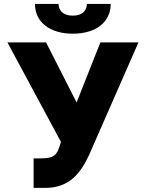

<svg xmlns="http://www.w3.org/2000/svg" viewBox="-20 -916 719 946"><path d="M145.5 9.8H203.1C324.2 9.8 378.9 -66.4 418.9 -152.3L662.1 -707H474.6L357.4 -411.1L207 -707H16.6L280.3 -216.8L273.4 -195.3C259.8 -149.4 241.2 -135.7 180.7 -135.7H145.5ZM525.4 -896.5H408.2C407.2 -866.2 388.7 -838.9 338.9 -838.9C288.1 -838.9 268.6 -867.2 268.6 -896.5H152.3C152.3 -807.6 224.6 -750 338.9 -750C453.1 -750 525.4 -807.6 525.4 -896.5Z"/></svg>

Font: Pretendard Black
Style: Regular
Weight: 900
Designer: Base glyphs from Inter by Rasmus Andersson; Hangeul glyphs from Noto Sans CJK(Source Han Sans) by Jang Soo-young and Kan
Foundry: Kil Hyung-jin
Version: Version 1.309;Glyphs 3.2 (3225)